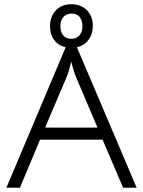

<svg xmlns="http://www.w3.org/2000/svg" viewBox="-20 -886 675 906"><path d="M10 0 290 -663Q255 -671 235.5 -697.5Q216 -724 216 -762Q216 -807 243 -836.5Q270 -866 317 -866Q362 -866 390 -837.5Q418 -809 418 -764Q418 -726 398 -698.5Q378 -671 343 -663L625 0H561L464 -227H169L74 0ZM193 -284H440L341 -517Q333 -536 326.5 -557.5Q320 -579 316 -595Q312 -578 306 -556.5Q300 -535 292 -517ZM318 -822Q293 -822 279 -805.5Q265 -789 265 -763Q265 -737 276.5 -721Q288 -705 311 -703H321Q344 -705 356.5 -721Q369 -737 369 -763Q369 -789 356 -805.5Q343 -822 318 -822Z"/></svg>

Font: Snippet
Style: Regular
Weight: 400
Designer: Gesine Todt
Foundry: Gesine Todt
Version: Version 1.000